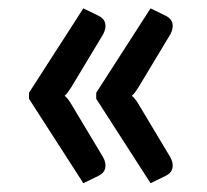

<svg xmlns="http://www.w3.org/2000/svg" viewBox="-20 -490 483 447"><path d="M220 -124Q227.5 -110.5 225 -98.8Q222.5 -87 209 -80.5L174 -63.5L47.5 -260V-274L174 -470.5L209 -453.5Q222.5 -447 225 -435.5Q227.5 -424 220 -410L146 -287Q142 -280.5 138.2 -275.5Q134.5 -270.5 130.5 -267Q138.5 -260.5 146 -247.5ZM376.5 -124Q384 -110.5 381.5 -98.8Q379 -87 365.5 -80.5L330.5 -63.5L204 -260V-274L330.5 -470.5L365.5 -453.5Q379 -447 381.5 -435.5Q384 -424 376.5 -410L302.5 -287Q298.5 -280.5 294.8 -275.5Q291 -270.5 287 -267Q295 -260.5 302.5 -247.5Z"/></svg>

Font: Lato 2
Style: Regular
Weight: 600
Designer: Lukasz Dziedzic with Adam Twardoch and Botio Nikoltchev
Foundry: tyPoland Lukasz Dziedzic
Version: Version 2.015; 2015-08-06; http://www.latofonts.com/